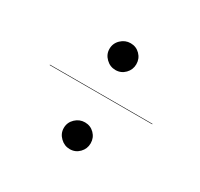

<svg xmlns="http://www.w3.org/2000/svg" viewBox="-109 -751 777 746"><g transform="rotate(30 280.0 -377.5)"><path d="M219.5 -555Q219.5 -580 237.8 -597.5Q256 -615 280.5 -615Q305.5 -615 322.8 -597.5Q340 -580 340 -555Q340 -530.5 322.8 -512.8Q305.5 -495 280.5 -495Q256 -495 237.8 -512.8Q219.5 -530.5 219.5 -555ZM50 -386H510V-384H50ZM219.5 -200Q219.5 -225 237.8 -242.5Q256 -260 280.5 -260Q305.5 -260 322.8 -242.5Q340 -225 340 -200Q340 -175.5 322.8 -157.8Q305.5 -140 280.5 -140Q256 -140 237.8 -157.8Q219.5 -175.5 219.5 -200Z"/></g></svg>

Font: Bodoni* 96pt
Style: Italic
Weight: 400
Italic angle: -13°
Version: Version 2.3